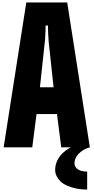

<svg xmlns="http://www.w3.org/2000/svg" viewBox="-20 -1210 768 1577"><path d="M10 0 196 -1190H532L718 0H483L448 -273H280L245 0ZM308 -493H420L380 -866Q378 -889 377 -907.5Q376 -926 375 -947.5Q374 -969 374 -1000H354V-971Q354 -964 354 -957Q353 -949 353 -942Q353 -932 352 -921.5Q351 -911 351 -901Q351 -881 348 -866ZM696 199V347Q647 347 608 339Q569 331 537 317Q500 302 479 282Q458 262 446 238Q433 214 433 185Q433 133 463 86Q477 63 498.5 44Q520 25 544 10Q570 -5 599 -13L718 0Q695 7 679 14.5Q663 22 644 37Q610 64 598 96Q592 112 592 129Q592 147 598.5 158Q605 169 610 173Q619 182 633 188Q647 194 660 196Q668 198 677 198.5Q686 199 696 199Z"/></svg>

Font: Boldonse
Style: Regular
Weight: 400
Designer: Universitype Foundry
Foundry: Universitype Foundry
Version: Version 1.000; ttfautohint (v1.8.4.7-5d5b)